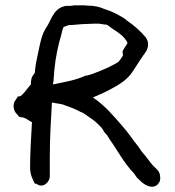

<svg xmlns="http://www.w3.org/2000/svg" viewBox="-20 -677 657 721"><path d="M40 -303C25 -288 30 -259 45 -247L51 -239C56 -238 59 -236 66 -236C81 -232 84 -226 100 -218C97 -163 93 -105 93 -47C93 -21 103 -3 111 13H117C139 32 167 8 167 -15V-88C167 -160 171 -223 175 -292C177 -292 182 -291 186 -290C201 -287 210 -287 221 -283H222V-282C244 -275 266 -266 282 -257L292 -253C311 -239 331 -228 347 -212C357 -202 365 -195 370 -184V-183L383 -168C385 -165 389 -158 391 -155C421 -113 445 -65 484 -25C486 -22 490 -15 493 -12V-11L503 -2C504 0 509 4 509 4C517 12 548 37 572 16V15C582 5 583 -5 581 -16C581 -22 578 -31 573 -37H572V-38L553 -57C544 -67 534 -82 524 -94L512 -108L500 -126C480 -150 461 -180 440 -203C408 -240 375 -280 329 -311C353 -321 377 -332 399 -344C426 -358 451 -374 470 -397C488 -421 501 -445 518 -469C524 -477 537 -492 536 -512C536 -521 532 -529 528 -536H527V-537C507 -561 483 -582 455 -601L450 -606H449L448 -607C426 -621 400 -635 370 -644C352 -652 332 -656 307 -656C302 -657 293 -657 288 -657H259C256 -656 250 -656 244 -655H230C184 -650 173 -605 159 -582C146 -563 140 -549 134 -527C132 -523 115 -439 115 -439L112 -418V-417C112 -413 111 -410 111 -405C110 -404 109 -402 108 -399C103 -394 98 -386 97 -375C96 -371 96 -366 96 -360C87 -351 63 -315 53 -315H47ZM179 -360C179 -364 181 -371 181 -373V-374C184 -429 191 -475 203 -521L209 -542C213 -557 214 -566 219 -576H220C227 -579 237 -583 243 -583H248C260 -584 271 -585 284 -586C291 -586 299 -587 305 -587C315 -587 323 -588 330 -588H353C359 -587 367 -586 372 -585H375C385 -585 389 -578 401 -570C424 -555 447 -541 459 -516C455 -506 445 -497 440 -483L442 -469C437 -461 431 -451 424 -444C405 -432 381 -421 359 -412C341 -405 324 -397 305 -393H301C266 -376 222 -369 179 -360Z"/></svg>

Font: Scribbler
Style: ExBd
Weight: 800
Designer: Mew Too
Foundry: Cannot Into Space Fonts
Version: Version 1.001